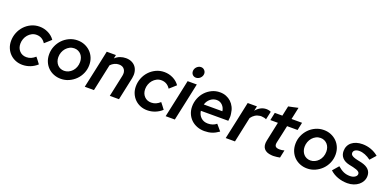

<svg xmlns="http://www.w3.org/2000/svg" viewBox="-6 -1582 4924 2436"><g transform="rotate(20 2456.5 -364.0)"><path d="M287 -99Q321 -99 349.5 -111.5Q378 -124 406 -149Q422 -129 438 -108.5Q454 -88 469 -67Q427 -29 376.5 -9.5Q326 10 272 10Q222 10 179 -7.5Q136 -25 104 -56.5Q72 -88 53.5 -131.5Q35 -175 35 -228Q35 -285 56 -338Q77 -391 114.5 -431.5Q152 -472 203.5 -496.5Q255 -521 316 -521Q378 -521 433.5 -493.5Q489 -466 522 -418Q501 -398 479.5 -379.5Q458 -361 436 -341Q392 -410 314 -410Q280 -410 251.5 -395Q223 -380 202 -355.5Q181 -331 169.5 -299.5Q158 -268 158 -235Q158 -175 194 -137Q230 -99 287 -99Z M547 -234Q547 -292 569 -344Q591 -396 629 -435.5Q667 -475 718.5 -498.5Q770 -522 829 -522Q881 -522 925.5 -503.5Q970 -485 1003 -452.5Q1036 -420 1054.5 -375.5Q1073 -331 1073 -278Q1073 -219 1050.5 -166.5Q1028 -114 989 -75Q950 -36 899 -13Q848 10 791 10Q740 10 695.5 -7.5Q651 -25 618 -57Q585 -89 566 -134Q547 -179 547 -234ZM796 -100Q826 -100 854 -113Q882 -126 903.5 -149Q925 -172 937.5 -204Q950 -236 950 -274Q950 -303 941 -328.5Q932 -354 915.5 -372.5Q899 -391 875.5 -402Q852 -413 823 -413Q790 -413 762 -398.5Q734 -384 713 -360Q692 -336 680.5 -304.5Q669 -273 669 -239Q669 -209 678.5 -183.5Q688 -158 704.5 -139.5Q721 -121 744.5 -110.5Q768 -100 796 -100Z M1113 0Q1141 -129 1168.5 -256.5Q1196 -384 1223 -513H1347Q1345 -500 1342 -488.5Q1339 -477 1337 -464Q1367 -493 1404.5 -506.5Q1442 -520 1481 -520Q1526 -520 1560 -504Q1594 -488 1615 -460Q1636 -432 1643 -393Q1650 -354 1641 -309L1575 0H1451L1514 -294Q1525 -346 1501 -380Q1477 -414 1426 -414Q1394 -414 1366 -400.5Q1338 -387 1315 -363Q1295 -272 1276 -181.5Q1257 -91 1237 0Z M1972 -99Q2006 -99 2034.5 -111.5Q2063 -124 2091 -149Q2107 -129 2123 -108.5Q2139 -88 2154 -67Q2112 -29 2061.5 -9.5Q2011 10 1957 10Q1907 10 1864 -7.5Q1821 -25 1789 -56.5Q1757 -88 1738.5 -131.5Q1720 -175 1720 -228Q1720 -285 1741 -338Q1762 -391 1799.5 -431.5Q1837 -472 1888.5 -496.5Q1940 -521 2001 -521Q2063 -521 2118.5 -493.5Q2174 -466 2207 -418Q2186 -398 2164.5 -379.5Q2143 -361 2121 -341Q2077 -410 1999 -410Q1965 -410 1936.5 -395Q1908 -380 1887 -355.5Q1866 -331 1854.5 -299.5Q1843 -268 1843 -235Q1843 -175 1879 -137Q1915 -99 1972 -99Z M2399 -590Q2370 -590 2352 -608.5Q2334 -627 2334 -656Q2334 -672 2340.5 -687Q2347 -702 2358.5 -713.5Q2370 -725 2384.5 -732Q2399 -739 2415 -739Q2443 -739 2462 -719.5Q2481 -700 2481 -673Q2481 -656 2474 -641Q2467 -626 2456 -615Q2445 -604 2430 -597Q2415 -590 2399 -590ZM2439 -513Q2412 -384 2384.5 -256.5Q2357 -129 2329 0H2205Q2233 -129 2260.5 -256.5Q2288 -384 2315 -513Z M2922 -53Q2874 -19 2829.5 -4.5Q2785 10 2730 10Q2675 10 2629 -8Q2583 -26 2549.5 -58Q2516 -90 2497 -134.5Q2478 -179 2478 -232Q2478 -288 2498.5 -340.5Q2519 -393 2556 -433Q2593 -473 2643 -497Q2693 -521 2752 -521Q2797 -521 2835 -506Q2873 -491 2902 -464Q2931 -437 2949.5 -399.5Q2968 -362 2973 -317Q2975 -306 2976 -294Q2977 -282 2977 -270Q2976 -260 2975 -249Q2974 -238 2972 -217H2601Q2609 -162 2645.5 -128.5Q2682 -95 2739 -95Q2771 -95 2800.5 -104.5Q2830 -114 2853 -134Q2871 -114 2888 -93.5Q2905 -73 2922 -53ZM2746 -415Q2698 -415 2660.5 -384Q2623 -353 2609 -305H2860Q2854 -352 2822.5 -383.5Q2791 -415 2746 -415Z M3016 0Q3044 -129 3071.5 -256.5Q3099 -384 3126 -513H3251Q3247 -496 3243.5 -480.5Q3240 -465 3237 -449Q3265 -484 3300.5 -503Q3336 -522 3377 -522Q3394 -522 3411.5 -518Q3429 -514 3439 -508Q3433 -480 3427 -453Q3421 -426 3415 -398Q3406 -405 3387 -409Q3368 -413 3351 -414Q3345 -414 3339 -414Q3333 -414 3328 -413Q3259 -405 3214 -342L3141 0Z M3517 -149Q3531 -214 3544.5 -278Q3558 -342 3572 -408H3470Q3475 -434 3481 -460.5Q3487 -487 3492 -513H3594Q3602 -547 3608.5 -580.5Q3615 -614 3623 -648Q3655 -655 3688 -661.5Q3721 -668 3753 -676Q3745 -634 3735.5 -594Q3726 -554 3718 -513H3860Q3855 -487 3849 -460.5Q3843 -434 3838 -408H3696Q3683 -348 3670.5 -289Q3658 -230 3644 -170Q3636 -132 3651 -115Q3666 -98 3708 -98Q3725 -98 3737.5 -100Q3750 -102 3770 -107Q3765 -81 3759 -55Q3753 -29 3748 -3Q3731 0 3708 3.5Q3685 7 3665 7Q3657 7 3650 7Q3643 7 3636 6Q3564 1 3533 -38.5Q3502 -78 3517 -149Z M3872 -234Q3872 -292 3894 -344Q3916 -396 3954 -435.5Q3992 -475 4043.5 -498.5Q4095 -522 4154 -522Q4206 -522 4250.5 -503.5Q4295 -485 4328 -452.5Q4361 -420 4379.5 -375.5Q4398 -331 4398 -278Q4398 -219 4375.5 -166.5Q4353 -114 4314 -75Q4275 -36 4224 -13Q4173 10 4116 10Q4065 10 4020.5 -7.5Q3976 -25 3943 -57Q3910 -89 3891 -134Q3872 -179 3872 -234ZM4121 -100Q4151 -100 4179 -113Q4207 -126 4228.5 -149Q4250 -172 4262.5 -204Q4275 -236 4275 -274Q4275 -303 4266 -328.5Q4257 -354 4240.5 -372.5Q4224 -391 4200.5 -402Q4177 -413 4148 -413Q4115 -413 4087 -398.5Q4059 -384 4038 -360Q4017 -336 4005.5 -304.5Q3994 -273 3994 -239Q3994 -209 4003.5 -183.5Q4013 -158 4029.5 -139.5Q4046 -121 4069.5 -110.5Q4093 -100 4121 -100Z M4423 -76Q4440 -96 4458 -116.5Q4476 -137 4493 -157Q4537 -119 4575 -102.5Q4613 -86 4660 -86Q4700 -86 4726.5 -103.5Q4753 -121 4753 -147Q4753 -162 4741 -173Q4729 -184 4708 -192Q4687 -200 4660 -206Q4633 -212 4603 -218Q4542 -232 4509.5 -267.5Q4477 -303 4477 -357Q4477 -394 4491 -424.5Q4505 -455 4531.5 -476.5Q4558 -498 4594.5 -509.5Q4631 -521 4676 -521Q4736 -521 4791.5 -501Q4847 -481 4892 -443L4823 -365Q4785 -394 4744.5 -410Q4704 -426 4667 -426Q4631 -426 4609.5 -411Q4588 -396 4588 -371Q4588 -354 4600 -343Q4612 -332 4632.5 -324Q4653 -316 4680.5 -310Q4708 -304 4740 -297Q4871 -265 4871 -163Q4871 -125 4854.5 -93Q4838 -61 4809.5 -38Q4781 -15 4742.5 -2Q4704 11 4659 11Q4591 11 4529 -11.5Q4467 -34 4423 -76Z"/></g></svg>

Font: Rosa Sans SemiBold
Style: Italic
Weight: 600
Italic angle: -12°
Designer: Pentagram / MCKL
Foundry: Pentagram / MCKL
Version: Version 1.005;September 16, 2019;FontCreator 11.5.0.2425 64-